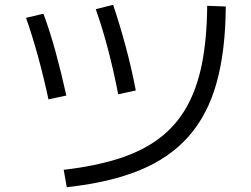

<svg xmlns="http://www.w3.org/2000/svg" viewBox="-20 -756 1040 796"><path d="M244 -52Q374 -67 472.5 -98.5Q571 -130 640.5 -182.5Q710 -235 753.5 -312Q797 -389 817.5 -493Q838 -597 839 -732L916 -729Q915 -546 878 -413Q841 -280 762 -190.5Q683 -101 558.5 -50Q434 1 257 20ZM181 -344Q161 -437 137.5 -522.5Q114 -608 88 -682L160 -699Q187 -627 210.5 -541Q234 -455 255 -360ZM470 -365Q452 -459 428.5 -549Q405 -639 377 -718L449 -736Q476 -656 500.5 -565.5Q525 -475 543 -381Z"/></svg>

Font: M PLUS 2 Thin
Style: Regular
Weight: 400
Version: Version 1.001